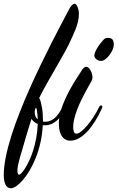

<svg xmlns="http://www.w3.org/2000/svg" viewBox="-127 -739 627 1024"><path d="M417 -162.1Q399.9 -123.5 379.6 -91.6Q359.4 -59.6 337.9 -36.9Q316.4 -14.2 293.7 -1.5Q271 11.2 249 11.2Q232.4 11.2 220.7 4.2Q209 -2.9 201.4 -15.1Q193.8 -27.3 190.4 -43.7Q187 -60.1 187 -79.1Q187 -86.4 187.3 -94Q187.5 -101.6 189 -108.9Q174.8 -92.3 155.3 -81.5Q135.7 -70.8 110.8 -70.8H101.1Q98.6 -22 88.6 21.7Q78.6 65.4 63.7 102.8Q48.8 140.1 31 170.2Q13.2 200.2 -5.1 221.2Q-23.4 242.2 -40 253.7Q-56.6 265.1 -68.8 265.1Q-79.1 265.1 -86.4 259.8Q-93.8 254.4 -98.1 244.9Q-102.5 235.4 -104.7 222.7Q-106.9 210 -106.9 194.8Q-106.9 151.4 -95.9 97.4Q-85 43.5 -65.9 -16.4Q-46.9 -76.2 -21.7 -140.1Q3.4 -204.1 31.7 -267.6Q60.1 -331.1 89.6 -392.1Q119.1 -453.1 146.7 -507.8Q174.3 -562.5 198.5 -608.2Q222.7 -653.8 240.2 -687Q246.6 -700.7 255.6 -710.2Q264.6 -719.7 272 -719.2Q274.9 -719.2 278.8 -715.1Q282.7 -710.9 285.9 -703.6Q289.1 -696.3 291.5 -686.5Q293.9 -676.8 293.9 -666Q293.9 -644 288.6 -622.6Q283.2 -601.1 275.1 -580.6Q267.1 -560.1 257.8 -540.5Q248.5 -521 240.2 -502.9Q233.4 -488.8 221.7 -467.3Q210 -445.8 195.6 -420.7Q181.2 -395.5 165.3 -367.7Q149.4 -339.8 134 -313Q118.7 -286.1 105 -261.2Q91.3 -236.3 82 -216.8Q86.9 -208 90.6 -194.6Q94.2 -181.2 96.9 -165.5Q99.6 -149.9 100.8 -132.3Q102.1 -114.7 102.1 -97.2V-90.8Q105 -89.8 108.2 -89.8Q111.3 -89.8 115.2 -89.8Q129.9 -89.8 142.1 -95.2Q154.3 -100.6 164.6 -109.4Q174.8 -118.2 183.3 -129.9Q191.9 -141.6 199.2 -154.8Q208 -182.6 220.7 -210.4Q233.4 -238.3 248 -264.9Q262.7 -291.5 278.6 -316.4Q294.4 -341.3 309.1 -363.8Q313.5 -371.6 319.8 -377.2Q326.2 -382.8 332 -382.8Q340.3 -382.8 346.7 -376.2Q353 -369.6 357.4 -360.8Q361.8 -352.1 364 -342.8Q366.2 -333.5 366.2 -328.1Q366.2 -321.8 364.7 -316.2Q363.3 -310.5 360.8 -306.2Q355.5 -296.4 346.2 -280.5Q336.9 -264.6 326.2 -244.1Q315.4 -223.6 304.2 -200.4Q293 -177.2 283.9 -153.1Q274.9 -128.9 269 -105.2Q263.2 -81.5 263.2 -61Q263.2 -46.9 267.1 -36.4Q271 -25.9 280.8 -25.9Q291 -25.9 306.4 -38.1Q321.8 -50.3 338.9 -70.6Q356 -90.8 372.6 -116.5Q389.2 -142.1 401.9 -168.9Q405.8 -176.8 411.1 -176.8Q414.1 -176.8 416.5 -174.8Q418.9 -172.9 418.9 -168.9Q418.9 -166 417 -162.1ZM-24.9 192.9Q-21 192.9 -12.5 184.1Q-3.9 175.3 6.6 158.9Q17.1 142.6 28.3 118.9Q39.6 95.2 49.3 65.2Q59.1 35.2 65.9 -1Q72.8 -37.1 74.2 -78.1Q52.2 -86.9 41 -105Q32.2 -77.1 22.9 -47.1Q13.7 -17.1 5.6 11Q-2.4 39.1 -9.5 63Q-16.6 86.9 -21 102.1Q-34.2 149.9 -34.2 171.9Q-34.2 181.2 -31.7 187Q-29.3 192.9 -24.9 192.9ZM480 -500Q480 -489.3 473.6 -474.4Q467.3 -459.5 457.3 -446Q447.3 -432.6 435.3 -423.3Q423.3 -414.1 412.1 -414.1Q397 -414.1 386.5 -423.3Q376 -432.6 376 -442.9Q376 -450.2 380.4 -460.7Q384.8 -471.2 391.6 -482.9Q398.4 -494.6 407.5 -506.3Q416.5 -518.1 425.8 -527.8Q430.7 -533.2 436.5 -535.2Q442.4 -537.1 446.8 -537.1Q466.8 -537.1 473.4 -527.8Q480 -518.6 480 -500ZM58.1 -141.1Q58.1 -115.7 74.2 -102.1Q73.7 -114.7 72.8 -126Q71.8 -137.2 70.6 -145.8Q69.3 -154.3 67.9 -159.2Q66.4 -164.1 64.9 -164.1Q63.5 -164.1 60.8 -157.7Q58.1 -151.4 58.1 -141.1Z"/></svg>

Font: Mervale Script
Style: Regular
Weight: 400
Designer: Astigmatic (AOETI)
Foundry: Astigmatic (AOETI)
Version: Version 1.000